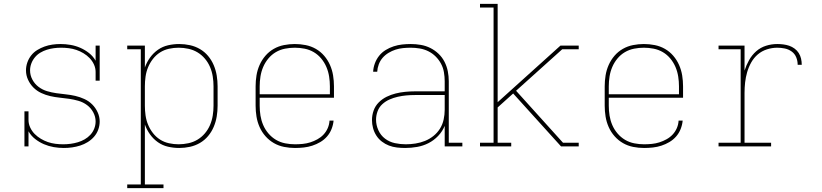

<svg xmlns="http://www.w3.org/2000/svg" viewBox="-20 -755 4240 990"><path d="M309 8Q283 8 257 3.5Q231 -1 206.5 -11.5Q182 -22 161 -38.5Q140 -55 127 -78V0H106V-181H127V-136Q127 -116 136 -97Q145 -78 159 -64Q173 -50 190.5 -39.5Q208 -29 227 -22.5Q246 -16 266 -13.5Q286 -11 306 -11Q325 -11 344 -13.5Q363 -16 381.5 -21.5Q400 -27 416.5 -36.5Q433 -46 446 -60Q459 -74 466 -92Q473 -110 473 -129Q473 -153 461 -175.5Q449 -198 429 -213Q409 -228 385 -235Q361 -242 336.5 -245.5Q312 -249 287.5 -251.5Q263 -254 239 -259.5Q215 -265 192.5 -275.5Q170 -286 152.5 -303.5Q135 -321 124.5 -344Q114 -367 114 -392Q114 -413 121 -433Q128 -453 141 -469.5Q154 -486 172 -497Q190 -508 209.5 -515Q229 -522 250 -525Q271 -528 292 -528Q318 -528 344 -523.5Q370 -519 394 -508.5Q418 -498 439 -481.5Q460 -465 473 -442V-520H494V-339H473V-384Q473 -404 464.5 -422.5Q456 -441 442 -455.5Q428 -470 410.5 -480.5Q393 -491 374 -497.5Q355 -504 335 -506.5Q315 -509 295 -509Q276 -509 257.5 -506.5Q239 -504 221.5 -498.5Q204 -493 188 -483.5Q172 -474 160 -459.5Q148 -445 141.5 -427.5Q135 -410 135 -392Q135 -367 147 -344.5Q159 -322 179 -307Q199 -292 222.5 -285Q246 -278 270.5 -274.5Q295 -271 319.5 -268.5Q344 -266 368 -260.5Q392 -255 415 -244.5Q438 -234 455.5 -216.5Q473 -199 483.5 -176Q494 -153 494 -129Q494 -107 486.5 -86.5Q479 -66 465 -50Q451 -34 432.5 -22.5Q414 -11 393.5 -4.5Q373 2 352 5Q331 8 309 8Z M636 215V196H706V-501H636V-520H727V-407Q737 -435 754 -458.5Q771 -482 794.5 -498.5Q818 -515 846.5 -521.5Q875 -528 904 -528Q932 -528 959.5 -522Q987 -516 1011 -502Q1035 -488 1053 -466.5Q1071 -445 1082 -419Q1093 -393 1097.5 -365.5Q1102 -338 1102 -310V-210Q1102 -182 1097.5 -154.5Q1093 -127 1082 -101Q1071 -75 1053 -53.5Q1035 -32 1011 -18Q987 -4 959.5 2Q932 8 904 8Q875 8 846.5 1.5Q818 -5 794.5 -21.5Q771 -38 754 -61.5Q737 -85 727 -113V196H823V215ZM901 -11Q926 -11 951.5 -16.5Q977 -22 998.5 -35Q1020 -48 1036.5 -67.5Q1053 -87 1063 -110.5Q1073 -134 1077 -159.5Q1081 -185 1081 -210V-310Q1081 -335 1077 -360.5Q1073 -386 1063 -409.5Q1053 -433 1036.5 -452.5Q1020 -472 998.5 -485Q977 -498 951.5 -503.5Q926 -509 901 -509Q876 -509 851 -503.5Q826 -498 805 -484.5Q784 -471 768.5 -451Q753 -431 743.5 -408Q734 -385 730.5 -360Q727 -335 727 -310V-210Q727 -185 730.5 -160Q734 -135 743.5 -112Q753 -89 768.5 -69Q784 -49 805 -35.5Q826 -22 851 -16.5Q876 -11 901 -11Z M1501 8Q1473 8 1445 2.5Q1417 -3 1392.5 -17Q1368 -31 1349 -52.5Q1330 -74 1318.5 -100Q1307 -126 1302.5 -154Q1298 -182 1298 -210V-310Q1298 -338 1302.5 -366Q1307 -394 1318.5 -420Q1330 -446 1348.5 -467.5Q1367 -489 1391.5 -503Q1416 -517 1444 -522.5Q1472 -528 1500 -528Q1528 -528 1556 -522.5Q1584 -517 1608.5 -503Q1633 -489 1651.5 -467.5Q1670 -446 1681.5 -420Q1693 -394 1697.5 -366Q1702 -338 1702 -310V-251H1319V-210Q1319 -184 1323 -159Q1327 -134 1337 -110.5Q1347 -87 1364 -67Q1381 -47 1403 -34Q1425 -21 1450.5 -16Q1476 -11 1501 -11Q1521 -11 1541 -13Q1561 -15 1580 -21Q1599 -27 1617 -37Q1635 -47 1648.5 -61.5Q1662 -76 1670 -94.5Q1678 -113 1679 -133H1700Q1698 -111 1689.5 -89.5Q1681 -68 1666 -51Q1651 -34 1631.5 -22.5Q1612 -11 1590.5 -4Q1569 3 1546.5 5.5Q1524 8 1501 8ZM1319 -269H1681V-310Q1681 -335 1677 -360.5Q1673 -386 1663 -409.5Q1653 -433 1636.5 -453Q1620 -473 1598 -486Q1576 -499 1550.5 -504Q1525 -509 1500 -509Q1475 -509 1449.5 -504Q1424 -499 1402 -486Q1380 -473 1363.5 -453Q1347 -433 1337 -409.5Q1327 -386 1323 -360.5Q1319 -335 1319 -310Z M2069 8Q2048 8 2026.5 5.5Q2005 3 1985.5 -4.5Q1966 -12 1949 -25Q1932 -38 1920.5 -56Q1909 -74 1903.5 -94.5Q1898 -115 1898 -136Q1898 -161 1906.5 -185Q1915 -209 1933 -227Q1951 -245 1973.5 -256Q1996 -267 2020 -273Q2044 -279 2069 -281.5Q2094 -284 2119 -284H2273V-336Q2273 -359 2269 -382.5Q2265 -406 2254 -426.5Q2243 -447 2226.5 -463.5Q2210 -480 2189 -490.5Q2168 -501 2144.5 -505Q2121 -509 2098 -509Q2078 -509 2058 -507Q2038 -505 2019.5 -499Q2001 -493 1983.5 -482.5Q1966 -472 1953 -457Q1940 -442 1933 -423Q1926 -404 1925 -385H1904Q1905 -407 1913 -428.5Q1921 -450 1935 -467.5Q1949 -485 1968.5 -497Q1988 -509 2009.5 -516Q2031 -523 2053 -525.5Q2075 -528 2098 -528Q2124 -528 2150 -523.5Q2176 -519 2199 -507.5Q2222 -496 2241 -478Q2260 -460 2272 -436.5Q2284 -413 2289 -387.5Q2294 -362 2294 -336V-19H2364V0H2273V-106Q2261 -77 2239 -54Q2217 -31 2189.5 -17Q2162 -3 2131 2.5Q2100 8 2069 8ZM2072 -11Q2097 -11 2122.5 -15Q2148 -19 2171.5 -28.5Q2195 -38 2215 -54Q2235 -70 2248.5 -91.5Q2262 -113 2267.5 -138.5Q2273 -164 2273 -189V-265H2119Q2097 -265 2075 -263Q2053 -261 2031 -256Q2009 -251 1988.5 -242Q1968 -233 1951.5 -218Q1935 -203 1927 -181.5Q1919 -160 1919 -138Q1919 -110 1931 -83.5Q1943 -57 1965.5 -40Q1988 -23 2016 -17Q2044 -11 2072 -11Z M2455 0V-19H2525V-716H2455V-735H2546V-228L2870 -520H2964V-501H2879L2641 -287L2883 -19H2964V0H2873L2626 -273L2546 -201V-19H2616V0Z M3301 8Q3273 8 3245 2.5Q3217 -3 3192.5 -17Q3168 -31 3149 -52.5Q3130 -74 3118.5 -100Q3107 -126 3102.5 -154Q3098 -182 3098 -210V-310Q3098 -338 3102.5 -366Q3107 -394 3118.5 -420Q3130 -446 3148.5 -467.5Q3167 -489 3191.5 -503Q3216 -517 3244 -522.5Q3272 -528 3300 -528Q3328 -528 3356 -522.5Q3384 -517 3408.5 -503Q3433 -489 3451.5 -467.5Q3470 -446 3481.5 -420Q3493 -394 3497.5 -366Q3502 -338 3502 -310V-251H3119V-210Q3119 -184 3123 -159Q3127 -134 3137 -110.5Q3147 -87 3164 -67Q3181 -47 3203 -34Q3225 -21 3250.5 -16Q3276 -11 3301 -11Q3321 -11 3341 -13Q3361 -15 3380 -21Q3399 -27 3417 -37Q3435 -47 3448.5 -61.5Q3462 -76 3470 -94.5Q3478 -113 3479 -133H3500Q3498 -111 3489.5 -89.5Q3481 -68 3466 -51Q3451 -34 3431.5 -22.5Q3412 -11 3390.5 -4Q3369 3 3346.5 5.5Q3324 8 3301 8ZM3119 -269H3481V-310Q3481 -335 3477 -360.5Q3473 -386 3463 -409.5Q3453 -433 3436.5 -453Q3420 -473 3398 -486Q3376 -499 3350.5 -504Q3325 -509 3300 -509Q3275 -509 3249.5 -504Q3224 -499 3202 -486Q3180 -473 3163.5 -453Q3147 -433 3137 -409.5Q3127 -386 3123 -360.5Q3119 -335 3119 -310Z M3685 0V-19H3799V-501H3685V-520H3819V-391Q3828 -419 3842.5 -445Q3857 -471 3879 -490.5Q3901 -510 3929.5 -519Q3958 -528 3988 -528Q4003 -528 4019 -526Q4035 -524 4049.5 -519Q4064 -514 4077 -504.5Q4090 -495 4098.5 -481.5Q4107 -468 4110.5 -452.5Q4114 -437 4114 -421H4093Q4093 -441 4085.5 -459.5Q4078 -478 4062 -489.5Q4046 -501 4026.5 -505Q4007 -509 3988 -509Q3961 -509 3934.5 -500.5Q3908 -492 3887.5 -474.5Q3867 -457 3853.5 -433Q3840 -409 3832.5 -383Q3825 -357 3822 -330Q3819 -303 3819 -276V-19H3956V0Z"/></svg>

Font: Iosevka Etoile Thin
Style: Regular
Weight: 100
Designer: Belleve Invis
Foundry: Belleve Invis
Version: Version 22.1.2; ttfautohint (v1.8.4)